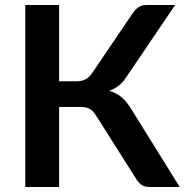

<svg xmlns="http://www.w3.org/2000/svg" viewBox="-20 -743 736 763"><path d="M215 -420H283Q303.5 -420 318.5 -427Q333.5 -434 346.5 -453L505 -687Q515 -703 528.5 -713Q542 -723 561 -723H676L479.5 -433Q467 -414 450.2 -401.5Q433.5 -389 414 -382Q444 -373.5 464.8 -355.2Q485.5 -337 504.5 -305L694 0H572Q553 0 540.2 -10Q527.5 -20 516.5 -39.5L362.5 -282.5Q356.5 -293 349.8 -299.8Q343 -306.5 335.2 -310.8Q327.5 -315 317.8 -316.5Q308 -318 295.5 -318H215V0H80.5V-723H215Z"/></svg>

Font: Lato
Style: Bold
Weight: 700
Designer: Lukasz Dziedzic
Foundry: tyPoland Lukasz Dziedzic
Version: Version 2.007; 2014-02-27